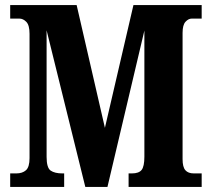

<svg xmlns="http://www.w3.org/2000/svg" viewBox="-20 -734 831 754"><path d="M20 0V-53H44Q68 -53 82 -65.5Q96 -78 96 -113V-601Q96 -635 83.5 -648Q71 -661 56 -661H20V-714H281L392 -232L504 -714H772V-661H733Q720 -661 708.5 -648.5Q697 -636 697 -605V-109Q697 -78 708 -65.5Q719 -53 741 -53H772V0H485V-53H498Q525 -53 536 -66.5Q547 -80 547 -119V-614L402 0H315L163 -615V-118Q163 -75 179 -64Q195 -53 225 -53H232V0Z"/></svg>

Font: Noto Serif Myanmar ExtraCondensed ExtraBold
Style: Regular
Weight: 800
Width: 2
Designer: Ben Mitchell and the Monotype Design Team
Foundry: Monotype Imaging Inc.
Version: Version 2.106; ttfautohint (v1.8.4.7-5d5b)